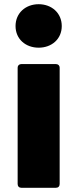

<svg xmlns="http://www.w3.org/2000/svg" viewBox="-20 -852 369 914"><path d="M164 -625C226 -625 274 -666 274 -728C274 -790 226 -832 164 -832C102 -832 54 -790 54 -728C54 -666 102 -625 164 -625ZM64 -530V24C64 35 71 42 82 42H246C257 42 264 35 264 24V-530C264 -540 257 -547 246 -547H82C71 -547 64 -540 64 -530Z"/></svg>

Font: LINE Seed JP_OTF ExtraBold
Style: Regular
Weight: 800
Designer: LY Corporation & Fontrix & Fontworks
Version: Version 1.013